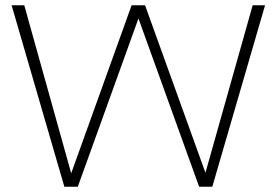

<svg xmlns="http://www.w3.org/2000/svg" viewBox="-20 -708 1049 728"><path d="M224 0 24 -688H72L250 -51L479 -688H530L759 -53L938 -688H985L785 0H735L505 -638L275 0Z"/></svg>

Font: Roundo Light
Style: Regular
Weight: 300
Designer: Namrata Goyal (Gurmukhi), Shiva Nallaperumal (Latin)
Foundry: Indian Type Foundry
Version: Version 1.000;PS 1.0;hotconv 1.0.88;makeotf.lib2.5.647800